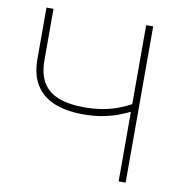

<svg xmlns="http://www.w3.org/2000/svg" viewBox="-80 -788 820 863"><g transform="rotate(10 330.0 -356.5)"><path d="M518 0Q518 -61 518 -117Q518 -173 518 -238V-317.5Q497.5 -307.5 467.5 -296Q437.5 -284.5 398 -276.8Q358.5 -269 309.5 -269Q229.5 -269 174.5 -292Q119.5 -315 91.2 -361.5Q63 -408 63 -478.5Q63 -489.5 63 -500.5Q63 -511.5 63 -522.5Q63 -576 63 -619.5Q63 -663 63 -713H95Q95 -661 95 -614.8Q95 -568.5 95 -512.5V-478.5Q95 -418.5 117.5 -379Q140 -339.5 187.5 -320.2Q235 -301 309.5 -301Q354 -301 391.5 -307.8Q429 -314.5 460.5 -326.2Q492 -338 518 -352.5V-475Q518 -540.5 518 -596.5Q518 -652.5 518 -713H550Q550 -652.5 550 -596.5Q550 -540.5 550 -475V-238Q550 -173 550 -117Q550 -61 550 0Z"/></g></svg>

Font: Commissioner Thin
Style: Regular
Weight: 100
Designer: Kostas Bartsokas
Foundry: Kostas Bartsokas
Version: Version 1.001;gftools[0.9.23]